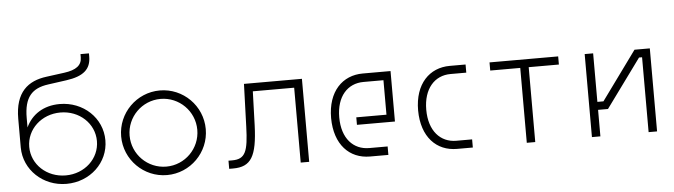

<svg xmlns="http://www.w3.org/2000/svg" viewBox="-49 -993 4207 1198"><g transform="rotate(-5 2055.0 -394.5)"><path d="M60 -426V-245C61 -106 178 5 325 5C473 5 590 -105 590 -245C590 -385 473 -495 325 -495C223 -495 149 -445 113 -367V-426C113 -556 162 -609 265 -623L380 -639C488 -654 535 -695 535 -774V-794H482V-774C482 -724 446 -697 371 -687L259 -672C141 -657 60 -592 60 -426ZM113 -245C113 -355 206 -442 325 -442C444 -442 537 -355 537 -245C537 -135 444 -48 325 -48C206 -48 113 -135 113 -245Z M955 -48C838 -48 743 -143 743 -260C743 -377 838 -472 955 -472C1072 -472 1167 -377 1167 -260C1167 -143 1072 -48 955 -48ZM690 -260C690 -114 809 5 955 5C1101 5 1220 -114 1220 -260C1220 -406 1101 -525 955 -525C809 -525 690 -406 690 -260Z M1845 0V-520H1482L1473 -254C1468 -97 1450 -51 1367 -51H1344V0H1369C1481 0 1519 -62 1526 -256L1533 -469H1792V0Z M2005 -260C2006 -93 2098 0 2226 0H2341V-53H2226C2127 -53 2056 -127 2056 -260C2056 -391 2126 -467 2226 -467H2351V-251H2162V-204H2400V-520H2226C2099 -520 2005 -427 2005 -260Z M2870 -51H2771C2672 -51 2601 -127 2601 -260C2601 -391 2671 -469 2771 -469H2870V-520H2771C2644 -520 2550 -427 2550 -260C2551 -93 2643 0 2771 0H2870Z M3450 -469V-520H3020V-469H3208V0H3261V-469Z M3731 -166 3952 -469H3971V0H4024V-520H3928L3707 -216H3669V-520H3616V0H3669V-166Z"/></g></svg>

Font: Grotesk 01 Extrafine
Style: Bold
Weight: 400
Designer: Frank Adebiaye, contributions by Jérémy Landes, Ariel Martín Pérez
Foundry: Velvetyne Type Foundry
Version: Version 3.000;Glyphs 3.1.2 (3150)